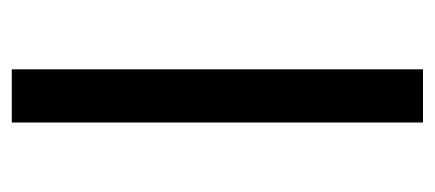

<svg xmlns="http://www.w3.org/2000/svg" viewBox="-226 -512 738 326"><g transform="rotate(90 143.0 -349.0)"><path d="M188 -698.2V0H97.7V-698.2Z"/></g></svg>

Font: Sansation
Style: Regular
Weight: 400
Designer: Bernd Montag
Version: Version 1.301